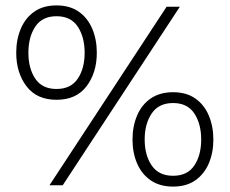

<svg xmlns="http://www.w3.org/2000/svg" viewBox="-20 -685 849 710"><path d="M189 -665Q238 -665 271 -642Q304 -619 321 -579Q338 -539 338 -490Q338 -416 300 -366Q262 -316 189 -316Q116 -316 78 -366Q40 -416 40 -490Q40 -539 57 -579Q74 -619 107 -642Q140 -665 189 -665ZM163 0 596 -660H645L212 0ZM189 -625Q136 -625 110.5 -586.5Q85 -548 85 -490Q85 -432 110.5 -394Q136 -356 189 -356Q242 -356 267.5 -394Q293 -432 293 -490Q293 -548 267.5 -586.5Q242 -625 189 -625ZM620 -344Q669 -344 702 -321Q735 -298 752 -258Q769 -218 769 -169Q769 -120 752 -80.5Q735 -41 702 -18Q669 5 620 5Q571 5 537.5 -18Q504 -41 487 -80.5Q470 -120 470 -169Q470 -218 487 -258Q504 -298 537.5 -321Q571 -344 620 -344ZM620 -304Q567 -304 541 -265.5Q515 -227 515 -169Q515 -111 541 -73Q567 -35 620 -35Q673 -35 698.5 -73Q724 -111 724 -169Q724 -227 698.5 -265.5Q673 -304 620 -304Z"/></svg>

Font: Work Sans Light
Style: Regular
Weight: 300
Designer: Wei Huang
Foundry: Wei Huang
Version: Version 2.012; ttfautohint (v1.8.3)